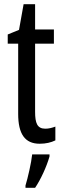

<svg xmlns="http://www.w3.org/2000/svg" viewBox="-20 -744 299 919"><path d="M197 -128C158 -128 148 -155 148 -209V-535H238V-603H148V-724H93L71 -601L17 -579V-535H67V-199C67 -103 99 -56 170 -56C200 -56 224 -62 245 -72V-138C229 -132 213 -128 197 -128ZM217 5V-5H134C130 35 113 108 102 144V155H148C175 115 203 54 217 5Z"/></svg>

Font: Noto Sans Malayalam UI ExtraCondensed
Style: Regular
Weight: 400
Width: 2
Designer: Jelle Bosma - Monotype Design Team
Foundry: Monotype Imaging Inc.
Version: Version 2.104